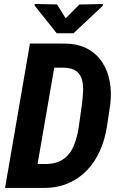

<svg xmlns="http://www.w3.org/2000/svg" viewBox="-20 -925 588 945"><path d="M192.4 0H63.5L85 -118.2L199.2 -117.7Q256.8 -117.2 291.3 -141.4Q325.7 -165.5 342.8 -206.8Q359.9 -248 367.7 -300.3L383.3 -411.6Q387.2 -442.4 388.9 -473.6Q390.6 -504.9 383.8 -531.2Q377 -557.6 356.7 -574Q336.4 -590.3 296.9 -591.8L163.6 -592.3L184.6 -710.9L302.7 -710.4Q367.2 -709 412.1 -684.1Q457 -659.2 484.1 -617.2Q511.2 -575.2 520.5 -522Q529.8 -468.8 522.5 -410.2L505.9 -299.8Q496.1 -236.8 471.4 -181.9Q446.8 -127 407.5 -86.2Q368.2 -45.4 314.7 -22.5Q261.2 0.5 192.4 0ZM267.6 -710.9 144.5 0H4.9L127.4 -710.9ZM260.7 -903.3 303.2 -835 370.6 -902.8 485.8 -905.3 486.3 -897 341.8 -761.2H259.3L150.4 -897.5V-905.3Z"/></svg>

Font: Roboto Condensed
Style: Bold Italic
Weight: 700
Italic angle: -12°
Designer: Christian Robertson
Foundry: Google
Version: Version 3.0